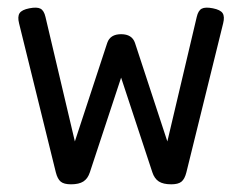

<svg xmlns="http://www.w3.org/2000/svg" viewBox="-20 -476 640 507"><path d="M499.5 -431.2 421.9 -102.5 336.4 -362.8Q328.6 -385.7 299.8 -385.7Q271 -385.7 263.2 -362.8L177.7 -102.5L100.1 -431.2Q96.2 -448.2 86.9 -453.1Q77.6 -458 57.6 -454.1Q37.6 -450.2 31.7 -441.2Q25.9 -432.1 30.3 -414.6L127.4 -21Q131.8 -3.4 140.4 3.7Q148.9 10.7 167.5 10.7Q188.5 10.7 200.2 3.2Q211.9 -4.4 217.3 -21L299.8 -271L382.3 -21Q387.7 -4.4 399.4 3.2Q411.1 10.7 432.1 10.7Q450.7 10.7 459.2 3.7Q467.8 -3.4 472.2 -21L569.3 -414.6Q573.7 -432.1 567.9 -441.2Q562 -450.2 542 -454.1Q522 -458 512.7 -453.1Q503.4 -448.2 499.5 -431.2Z"/></svg>

Font: Courier Prime Code
Style: Regular
Weight: 400
Designer: Alan Dague-Greene
Foundry: Quote-Unquote Apps
Version: Version 3.18